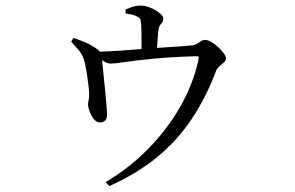

<svg xmlns="http://www.w3.org/2000/svg" viewBox="-20 -590 1040 678"><path d="M353.2 52.9Q436.5 3.7 503.3 -64.4Q570.1 -132.5 616 -212.4Q661.9 -292.4 680.6 -377.7Q682.6 -387.1 681 -389.4Q679.4 -391.7 671 -391.5Q578.2 -388.5 516.3 -382.2Q454.5 -375.9 419.6 -370.7Q384.8 -365.4 371.9 -365.4Q359.2 -365.4 348.1 -372.7Q337.1 -380.1 316.4 -393.5L316.6 -406.5Q342.3 -407.7 375.4 -409.4Q408.5 -411.1 442.7 -414Q476.9 -416.9 505.2 -418.7Q531.6 -420.7 561.2 -422.6Q590.9 -424.5 618.1 -426.3Q645.2 -428.2 662.4 -430.5Q669.8 -431.7 676.7 -436.1Q683.5 -440.6 690.4 -444.9Q697.3 -449.2 703.4 -449.2Q712.8 -449.2 725.7 -442.1Q738.5 -434.9 750.2 -423.8Q761.9 -412.8 769.8 -402.1Q777.8 -391.4 777.8 -384.4Q777.8 -376.3 771 -369.9Q764.2 -363.4 755.8 -356.6Q747.3 -349.7 743.7 -341.5Q708 -246.2 657.3 -170.3Q606.6 -94.4 535.7 -35.8Q464.8 22.8 365.9 67.3ZM334.1 -157.4Q322 -157.4 312.3 -168.4Q302.6 -179.3 297.1 -194.3Q291.5 -209.3 290.8 -220.9Q290.8 -226.9 293 -236.6Q295.3 -246.3 294.8 -256.7Q295 -266.2 293.2 -281.6Q291.4 -297.1 288.9 -314.9Q286.4 -332.7 283.6 -348.2Q280.8 -363.8 278.1 -373.2Q272.3 -396.2 259.2 -411.4Q246.2 -426.6 231.2 -442.8L239.3 -456Q257.6 -450 276 -442.6Q294.3 -435.1 309 -425.9Q327.3 -414.8 333.1 -406.7Q339 -398.6 340 -382.3Q341 -376.2 342.7 -356.2Q344.4 -336.3 347.2 -310.1Q350.1 -283.9 352.6 -257.9Q355 -231.8 356.6 -212.1Q358.2 -192.4 358.2 -186.5Q358.2 -171.7 352 -165Q345.8 -158.2 334.1 -157.4ZM479.7 -394Q479.7 -400 479.7 -421.1Q479.7 -442.2 479.6 -466.2Q479.5 -490.3 478.5 -503.8Q477.5 -517 475.6 -521.9Q473.7 -526.9 464.5 -531.5Q456.9 -535.6 446.1 -538.2Q435.3 -540.8 423.5 -542.7V-556.4Q436.7 -562.2 449.2 -566.3Q461.7 -570.4 475 -570.4Q493.5 -570.4 512 -562.4Q530.5 -554.5 543.6 -543.8Q556.6 -533.2 556.6 -524.6Q556.6 -512.9 549.1 -506.1Q541.6 -499.3 539 -481.3Q537.4 -464.5 535.6 -437.8Q533.9 -411.1 533.9 -395.5Z"/></svg>

Font: Noto Serif SC ExtraLight
Style: Regular
Weight: 200
Designer: Ryoko NISHIZUKA 西塚涼子 (kana & ideographs); Frank Grießhammer (Latin, Greek & Cyrillic); Wenlong ZHANG 张文龙 (bopomofo); San
Foundry: Adobe
Version: Version 2.002-H1;hotconv 1.1.0;makeotfexe 2.6.0